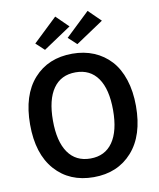

<svg xmlns="http://www.w3.org/2000/svg" viewBox="-100 -1016 915 1104"><g transform="rotate(-10 357.5 -464.0)"><path d="M48.8 -351.1Q48.8 -522.9 132.8 -616.9Q216.8 -710.9 357.9 -710.9Q426.8 -710.9 483.4 -687.3Q540 -663.6 581.1 -618.9Q622.1 -574.2 644.5 -505.9Q667 -437.5 667 -351.1Q667 -179.7 582.5 -85Q498 9.8 357.9 9.8Q216.8 9.8 132.8 -85Q48.8 -179.7 48.8 -351.1ZM357.9 -99.1Q442.9 -99.1 488 -164.1Q533.2 -229 533.2 -351.1Q533.2 -473.1 488 -537.6Q442.9 -602.1 357.9 -602.1Q272.5 -602.1 227.3 -537.6Q182.1 -473.1 182.1 -351.1Q182.1 -229 227.3 -164.1Q272.5 -99.1 357.9 -99.1ZM208 -759.8 159.2 -805.2 298.8 -938 370.1 -868.2ZM397 -759.8 348.1 -805.2 487.8 -938 559.1 -868.2Z"/></g></svg>

Font: LT Hoop SemBd
Style: Regular
Weight: 600
Designer: Daniel Lyons
Foundry: LyonsType
Version: Version 1.000